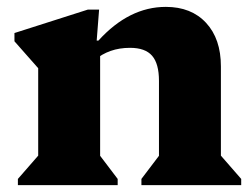

<svg xmlns="http://www.w3.org/2000/svg" viewBox="-20 -538 731 558"><path d="M391 0V-18L457 -105L442 -76V-303Q442 -353 422 -376Q402 -399 358 -399Q327 -399 301.5 -390Q276 -381 256 -364V-420H266Q355 -518 462 -518Q536 -518 579 -471.5Q622 -425 622 -345V-76L606 -104L681 -18V0ZM32 0V-18L107 -104L91 -76V-403L134 -291L22 -418V-442L235 -510H268L261 -420H271V-76L256 -105L322 -18V0Z"/></svg>

Font: Platypi Light ExtraBold
Style: Regular
Weight: 800
Version: Version 1.200